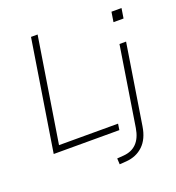

<svg xmlns="http://www.w3.org/2000/svg" viewBox="-157 -830 1056 1149"><g transform="rotate(-20 371.0 -256.0)"><path d="M58 0 170 -705H212L106 -39H482L476 0ZM664 -619 674 -682H738L728 -619ZM408 193 406 155 447 152Q553 144 573 22L653 -484H695L614 26Q602 103 559 144Q516 185 451 190Z"/></g></svg>

Font: Nunito Sans ExtraLight
Style: Italic
Weight: 200
Italic angle: -9°
Designer: Vernon Adams
Foundry: Vernon Adams
Version: Version 3.006; ttfautohint (v1.8.3)